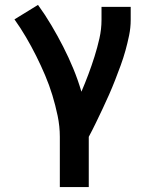

<svg xmlns="http://www.w3.org/2000/svg" viewBox="-20 -558 640 783"><path d="M224 205V0Q224 -43 215 -86Q206 -129 193.5 -170Q181 -211 164 -251Q147 -291 127.5 -330Q108 -369 86 -406.5Q64 -444 39 -479L135 -538Q164 -498 189.5 -455Q215 -412 237.5 -368Q260 -324 279 -278Q298 -232 312 -184Q327 -219 340.5 -255Q354 -291 365.5 -327.5Q377 -364 385.5 -401.5Q394 -439 394 -477V-530H513V-477Q513 -445 506.5 -413.5Q500 -382 491.5 -351.5Q483 -321 472 -291Q461 -261 449.5 -231.5Q438 -202 425 -172.5Q412 -143 398.5 -114.5Q385 -86 371 -57Q357 -28 342 0V205Z"/></svg>

Font: Iosevka Curly Slab Extended
Style: Bold
Weight: 700
Width: 7
Monospace: yes
Designer: Belleve Invis
Foundry: Belleve Invis
Version: Version 11.1.0; ttfautohint (v1.8.3)